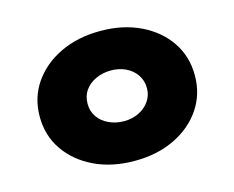

<svg xmlns="http://www.w3.org/2000/svg" viewBox="-83 -665 969 794"><g transform="rotate(-15 402.0 -268.0)"><path d="M403 10Q306 10 231 -26Q156 -62 113 -124.5Q70 -187 70 -268Q70 -349 113 -411.5Q156 -474 231 -510Q306 -546 403 -546Q500 -546 574.5 -510Q649 -474 691.5 -411.5Q734 -349 734 -268Q734 -187 691.5 -124.5Q649 -62 574.5 -26Q500 10 403 10ZM403 -160Q438 -160 466.5 -174Q495 -188 512 -212.5Q529 -237 529 -268Q529 -300 512 -325Q495 -350 466.5 -363.5Q438 -377 403 -377Q368 -377 338 -363Q308 -349 291.5 -325Q275 -301 275 -268Q275 -237 291.5 -212.5Q308 -188 338 -174Q368 -160 403 -160Z"/></g></svg>

Font: Lexend Exa Black
Style: Regular
Weight: 900
Designer: Bonnie Shaver-Troup, Thomas Jockin
Foundry: Lexend
Version: Version 1.007